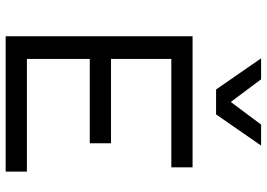

<svg xmlns="http://www.w3.org/2000/svg" viewBox="-152 -790 942 678"><g transform="rotate(90 319.0 -451.0)"><path d="M494 -902 384 -743H296L186 -902H260L340 -795L420 -902ZM108 0V-660H571V-585H188V-372H486V-297H188V-75H586V0Z"/></g></svg>

Font: Elaine Sans
Style: Regular
Weight: 400
Designer: Wei Huang
Foundry: Wei Huang
Version: Version 2.001;December 24, 2019;FontCreator 12.0.0.2547 64-b